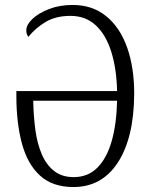

<svg xmlns="http://www.w3.org/2000/svg" viewBox="-20 -745 610 774"><path d="M276 9Q192 9 141.5 -37Q91 -83 68.5 -166Q46 -249 46 -358V-378H452Q450 -468 428.5 -536.5Q407 -605 366 -643Q325 -681 264 -681Q205 -681 164 -656.5Q123 -632 94 -596Q91 -601 88.5 -607Q86 -613 86 -623Q86 -645 110.5 -668.5Q135 -692 177.5 -708.5Q220 -725 273 -725Q353 -725 408.5 -679.5Q464 -634 492.5 -553.5Q521 -473 521 -367Q520 -190 455.5 -90.5Q391 9 276 9ZM277 -31Q335 -31 373 -69.5Q411 -108 430.5 -177Q450 -246 452 -339H114Q115 -278 122.5 -222Q130 -166 148.5 -123Q167 -80 198.5 -55.5Q230 -31 277 -31Z"/></svg>

Font: Noto Serif Condensed Light
Style: Regular
Weight: 300
Width: 3
Designer: Monotype Design Team
Foundry: Monotype Imaging Inc.
Version: Version 2.013